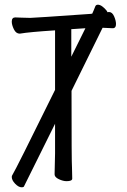

<svg xmlns="http://www.w3.org/2000/svg" viewBox="-20 -759 540 816"><path d="M283 -518Q311 -575 343 -639L283 -635ZM214 -233Q156 -116 83 31Q82 37 72 37Q59 37 44.5 22Q30 7 30 -7Q30 -12 33 -16Q45 -34 214 -377V-630Q105 -623 64 -616Q48 -616 39 -634.5Q30 -653 30 -667Q30 -685 45 -685Q52 -685 70.5 -684Q89 -683 109 -683Q123 -683 365 -700Q369 -700 372 -701Q379 -716 385 -732Q388 -739 396 -739Q405 -739 415 -731.5Q425 -724 433 -714Q435 -710 437 -707Q440 -708 443 -708Q457 -708 465 -689.5Q473 -671 473 -657Q473 -639 459 -639Q433 -640 416 -641L284 -373Q284 -66 286 -46Q287 -17 287 0Q287 11 263 11Q248 11 230 2.5Q212 -6 212 -18L214 -107Z"/></svg>

Font: Moon Stars Kai HW
Style: Regular
Weight: 400
Designer: GuiWonder
Version: Version 1.101